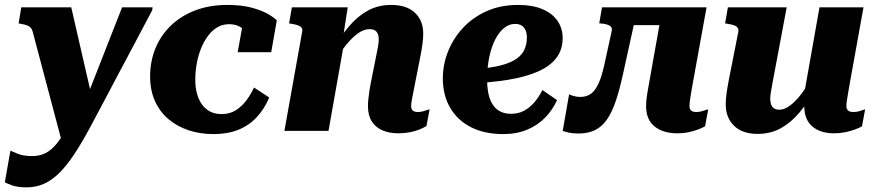

<svg xmlns="http://www.w3.org/2000/svg" viewBox="-50 -542 3625 795"><path d="M216.4 83.8 257 24 334.2 -123.4 245 -511.6H38L27 -445.2L37.4 -443.2Q53.6 -440.4 62.9 -436.6Q72.2 -432.8 77.7 -426.6Q83.2 -420.4 85.6 -409.6ZM291.2 -92.8 236.2 -30.4Q218 5 200.8 30.8Q183.6 56.6 165.8 72.8Q148 89 127.8 96.6Q107.6 104.2 82.8 104.2Q46 104.2 23.8 94.7Q1.6 85.2 -7 82L-30 212.8Q-22 217.6 0.7 225.7Q23.4 233.8 60.4 233.8Q97.8 233.8 130.7 219.6Q163.6 205.4 194.5 175.1Q225.4 144.8 257.4 96.6Q289.4 48.4 325.2 -18.6Q351.2 -66.6 376.4 -114.8Q401.6 -163 427.3 -211.2Q453 -259.4 478.5 -307.4Q504 -355.4 529.5 -403.6Q555 -451.8 580.4 -499.8L581.6 -511.6H455.6Q435 -459.2 414.4 -406.9Q393.8 -354.6 373.4 -302.2Q353 -249.8 332.4 -197.5Q311.8 -145.2 291.2 -92.8Z M867.4 -69.6Q902.4 -69.6 928.2 -86.6Q954 -103.6 972.3 -129.2Q990.6 -154.8 1001.8 -179.6L1064.8 -138.2Q1044.6 -90.6 1012.8 -56.5Q981 -22.4 936.8 -4.6Q892.6 13.2 833.6 13.2Q778.4 13.2 730.7 -2.7Q683 -18.6 647.2 -49Q611.4 -79.4 591.5 -123.8Q571.6 -168.2 571.6 -225.8Q571.6 -288.8 594.1 -343Q616.6 -397.2 658.7 -437.2Q700.8 -477.2 759.7 -499.4Q818.6 -521.6 890.8 -521.6Q949.4 -521.6 990.8 -510.6Q1032.2 -499.6 1058.3 -484.7Q1084.4 -469.8 1096.2 -457.8L1073 -326H934.2L956.6 -450.2Q970.6 -449 978.2 -441.3Q985.8 -433.6 988.2 -423.6Q990.6 -413.6 987.9 -404.2Q985.2 -394.8 977.6 -389.2Q972.2 -404.4 961.9 -416.2Q951.6 -428 935.9 -434.9Q920.2 -441.8 897.6 -441.8Q872 -441.8 850.2 -429.1Q828.4 -416.4 811.4 -393.6Q794.4 -370.8 782.6 -341.7Q770.8 -312.6 764.7 -279.1Q758.6 -245.6 758.6 -211.8Q758.6 -169.8 771 -137.7Q783.4 -105.6 807.9 -87.6Q832.4 -69.6 867.4 -69.6Z M1127.6 0H1310.2L1379.8 -392.8L1369 -378.2L1389.8 -511.6H1158.6L1147 -445.2L1158 -443.2Q1174 -440.8 1184.2 -437Q1194.4 -433.2 1198.9 -426.8Q1203.4 -420.4 1201 -409.6ZM1667.8 -192.8 1688.6 -298.6Q1696 -334.6 1699.2 -359.2Q1702.4 -383.8 1702.4 -402.8Q1702.4 -457 1667.9 -489.3Q1633.4 -521.6 1570.2 -521.6Q1515.6 -521.6 1473 -498.1Q1430.4 -474.6 1394.5 -432.2Q1358.6 -389.8 1324.6 -333.6L1338.4 -288.8Q1361.4 -329.8 1385.9 -359.4Q1410.4 -389 1434.1 -405.2Q1457.8 -421.4 1479.6 -421.4Q1500.8 -421.4 1509.5 -410.1Q1518.2 -398.8 1518.2 -380Q1518.2 -367.4 1515.7 -351.8Q1513.2 -336.2 1508.2 -313.2L1489.2 -218Q1483.2 -189 1479.9 -167.7Q1476.6 -146.4 1475.1 -131.1Q1473.6 -115.8 1473.6 -102.2Q1473.6 -64.2 1489.5 -39.2Q1505.4 -14.2 1533.9 -2.1Q1562.4 10 1599.6 10Q1625 10 1647 5.7Q1669 1.4 1686.8 -5.9Q1704.6 -13.2 1715.8 -20.2L1728.8 -89.6Q1726.2 -88.8 1718.2 -86.2Q1710.2 -83.6 1700.6 -80.9Q1691 -78.2 1680.2 -78.2Q1666.6 -78.2 1659.5 -84Q1652.4 -89.8 1652.4 -102.8Q1652.4 -111.4 1654.5 -124Q1656.6 -136.6 1660.2 -153.9Q1663.8 -171.2 1667.8 -192.8Z M2034 13.2Q1956 13.2 1899.9 -15.5Q1843.8 -44.2 1813.7 -96.2Q1783.6 -148.2 1783.6 -217.6Q1783.6 -274.2 1805 -328.5Q1826.4 -382.8 1867 -426.5Q1907.6 -470.2 1965.3 -495.9Q2023 -521.6 2095.2 -521.6Q2155.4 -521.6 2196.5 -503.9Q2237.6 -486.2 2258.7 -455.2Q2279.8 -424.2 2279.8 -384.4Q2279.8 -337.8 2254.7 -303.5Q2229.6 -269.2 2179.1 -246.5Q2128.6 -223.8 2053.3 -211.5Q1978 -199.2 1877.6 -195.6L1887.4 -255Q1955.2 -257.2 2002 -266.4Q2048.8 -275.6 2077.3 -291.6Q2105.8 -307.6 2118.7 -331.3Q2131.6 -355 2131.6 -386.8Q2131.6 -404 2126.2 -416.6Q2120.8 -429.2 2110.1 -436.1Q2099.4 -443 2082.4 -443Q2058.4 -443 2037.7 -426.5Q2017 -410 2001.2 -379.8Q1985.4 -349.6 1976.2 -307.4Q1967 -265.2 1967 -212.8Q1967 -165 1978.2 -133.4Q1989.4 -101.8 2011.4 -86.3Q2033.4 -70.8 2066 -70.8Q2096.4 -70.8 2120.3 -83.7Q2144.2 -96.6 2163 -118.8Q2181.8 -141 2196 -169.2L2256.4 -127.6Q2239.2 -88.4 2208.5 -56.3Q2177.8 -24.2 2134 -5.5Q2090.2 13.2 2034 13.2Z M2452 -272.8Q2441.6 -225.6 2428.5 -196.7Q2415.4 -167.8 2397.4 -154.2Q2379.4 -140.6 2352.8 -140.6Q2338.4 -140.6 2325.6 -144.4Q2312.8 -148.2 2306.4 -151.4L2280 0Q2290.6 4 2306.6 7.4Q2322.6 10.8 2345 10.8Q2385.4 10.8 2414.1 -3.4Q2442.8 -17.6 2463.5 -47.6Q2484.2 -77.6 2500.1 -124.9Q2516 -172.2 2530.2 -238L2590.4 -511.6H2442.8L2431.2 -445.6L2436.6 -445Q2452.2 -443.8 2463.2 -440.6Q2474.2 -437.4 2479.7 -431.2Q2485.2 -425 2482.8 -413ZM2536.6 -437.8H2738.6L2756.6 -511.6H2552.6ZM2804.8 -103.4Q2804.8 -111 2806.3 -123.2Q2807.8 -135.4 2810.6 -150.9Q2813.4 -166.4 2815.8 -182L2875.6 -511.6H2693.4L2634.8 -182Q2632.4 -168 2630 -154.2Q2627.6 -140.4 2626.4 -127.9Q2625.2 -115.4 2625.2 -103Q2625.2 -46.4 2660.6 -18.2Q2696 10 2754.4 10Q2779.8 10 2801.4 5.4Q2823 0.8 2840.6 -5.9Q2858.2 -12.6 2869.4 -19L2882.4 -89.6Q2879.2 -88.8 2871.5 -86.2Q2863.8 -83.6 2854.2 -80.9Q2844.6 -78.2 2833.2 -78.2Q2819 -78.2 2811.9 -84.3Q2804.8 -90.4 2804.8 -103.4Z M3148.6 -198.4Q3144.6 -175.8 3141.9 -160.6Q3139.2 -145.4 3139.2 -132.8Q3139.2 -119.2 3143.1 -108.9Q3147 -98.6 3155.2 -93.2Q3163.4 -87.8 3177.6 -87.8Q3198.2 -87.8 3221.4 -105Q3244.6 -122.2 3268.3 -153.3Q3292 -184.4 3313.8 -227L3330 -176.2Q3296.6 -119.8 3261.2 -77.3Q3225.8 -34.8 3183.4 -11.2Q3141 12.4 3086.4 12.4Q3023.8 12.4 2989.4 -21.3Q2955 -55 2955 -110Q2955 -129.4 2958.1 -153.2Q2961.2 -177 2968.2 -213L3006.8 -408.8Q3009.2 -420 3004.7 -426.6Q3000.2 -433.2 2990 -437Q2979.8 -440.8 2963.8 -443.2L2952.4 -445.2L2964 -511.6H3207.4ZM3468 -193.4Q3464.4 -171.8 3461.3 -154.5Q3458.2 -137.2 3456.4 -124.1Q3454.6 -111 3454.6 -102.8Q3454.6 -90.4 3461.7 -84.3Q3468.8 -78.2 3483 -78.2Q3498.8 -78.2 3513 -83.3Q3527.2 -88.4 3532.2 -89.6L3519.2 -19Q3508 -12.6 3490.1 -5.9Q3472.2 0.8 3450.3 5.4Q3428.4 10 3403.6 10Q3346.6 10 3313.3 -18.6Q3280 -47.2 3280 -104.6Q3280 -109.4 3280.4 -114.1Q3280.8 -118.8 3281.6 -124.1Q3282.4 -129.4 3283.6 -135.6L3273.6 -118.8L3343.2 -511.6H3525.4Z"/></svg>

Font: Roboto Serif 20pt
Style: Italic
Weight: 400
Italic angle: -10°
Designer: Greg Gazdowicz
Foundry: Commercial Type
Version: Version 1.008